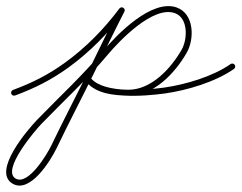

<svg xmlns="http://www.w3.org/2000/svg" viewBox="-29 -290 774 615"><path d="M19.3 15.9C19.3 15.9 19.3 15.9 19.3 15.9C82.2 -7.4 135.6 -34.1 190.6 -74C258.7 -123.4 318.3 -184 368.6 -251.3C371.8 -255.5 370.9 -261.5 366.7 -264.6C362.5 -267.8 356.5 -266.9 353.4 -262.7C353.4 -262.7 353.4 -262.7 353.4 -262.7C304.2 -196.9 246 -137.6 179.4 -89.4C125.8 -50.5 74 -24.6 12.7 -1.9C7.8 -0.1 5.3 5.4 7.1 10.3C8.9 15.2 14.4 17.7 19.3 15.9ZM352.6 -261.3C352.6 -261.3 352.6 -261.3 352.6 -261.3C320.2 -198.5 289.4 -134.7 258.5 -71.2C218.2 11.5 175.2 93 135.4 175.9C122.1 203.6 61.3 305.7 20.8 281.8C-25.5 254.4 85.2 125.8 104.8 105.6C175.7 32.6 249.6 -35.6 315.3 -113.9C352.9 -158.8 461.2 -272.7 530.8 -248C530.8 -248 530.8 -248 530.8 -248C530.8 -248.1 530.8 -248.1 530.8 -248.1C575 -232.3 571.7 -163.8 552.8 -130.7C552.8 -130.7 552.8 -130.7 552.8 -130.7C552.8 -130.7 552.8 -130.7 552.8 -130.7C518.4 -70.9 456.4 -2.5 382 -2.5C382 -2.5 382.1 -2.5 382.1 -2.5C382.2 -2.5 382.2 -2.5 382.2 -2.5C342.2 -3.5 291.9 -6.4 263 -38.4C259.5 -42.3 253.5 -42.6 249.6 -39C245.7 -35.5 245.4 -29.5 249 -25.6C249 -25.6 249 -25.6 249 -25.6C281.9 10.8 335.7 15.3 381.8 16.5C381.8 16.5 381.8 16.5 381.9 16.5C381.9 16.5 382 16.5 382 16.5C463.9 16.5 531.2 -55.1 569.2 -121.3C569.2 -121.3 569.2 -121.3 569.2 -121.3C569.2 -121.3 569.2 -121.3 569.2 -121.3C594.3 -165.1 593.4 -245.9 537.2 -265.9C537.2 -265.9 537.2 -265.9 537.2 -266C537.2 -266 537.2 -266 537.2 -266C456.8 -294.4 345 -179 300.7 -126.1C235.4 -48.1 161.7 19.7 91.2 92.4C61.3 123.2 -55.9 258.6 11.2 298.2C67.4 331.4 133.3 224.2 152.6 184.1C192.3 101.2 235.3 19.8 275.5 -62.8C306.4 -126.3 337.2 -189.9 369.4 -252.7C371.8 -257.3 370 -263 365.3 -265.4C360.7 -267.8 355 -266 352.6 -261.3ZM249.7 -39.1C245.7 -35.6 245.4 -29.6 248.9 -25.7C298.9 30 431.8 18.3 499.2 9.4C499.2 9.4 499.3 9.4 499.3 9.4C499.3 9.4 499.3 9.4 499.3 9.4C570.9 -0.8 660.9 -27.5 720.4 -69.2C724.7 -72.2 725.8 -78.2 722.8 -82.4C719.8 -86.7 713.8 -87.8 709.6 -84.8C709.6 -84.8 709.6 -84.8 709.6 -84.8C652.5 -44.8 565.2 -19.2 496.7 -9.4C496.7 -9.4 496.7 -9.4 496.7 -9.4C496.7 -9.4 496.8 -9.4 496.8 -9.4C437.2 -1.6 307.2 10.8 263.1 -38.3C259.6 -42.3 253.6 -42.6 249.7 -39.1Z"/></svg>

Font: FRB American Cursive Extralight
Style: Italic
Weight: 200
Italic angle: -25°
Version: Version 2.0;Modular Font Editor K font №1